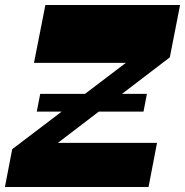

<svg xmlns="http://www.w3.org/2000/svg" viewBox="-38 -750 742 770"><path d="M109.5 -302.5 123.3 -373.5H551.2L537.5 -302.5ZM-18.3 0 11 -151.7 503.3 -525.8 497 -498H98.3L144 -730H684.2L643 -520L167.5 -156.7L164 -177H591.7L557.7 0Z"/></svg>

Font: Savate ExtraLight
Style: Italic
Weight: 200
Italic angle: -11°
Designer: Max Esnée
Foundry: Plomb Type
Version: Version 2.000